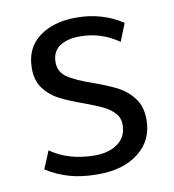

<svg xmlns="http://www.w3.org/2000/svg" viewBox="-69 -613 626 692"><g transform="rotate(-10 244.0 -267.0)"><path d="M47 -33 74 -98Q141 -51 236 -51Q288 -51 320.5 -75Q353 -99 353 -143Q353 -168 337 -185.5Q321 -203 297.5 -214.5Q274 -226 231 -242Q178 -261 145 -277.5Q112 -294 89 -323.5Q66 -353 66 -399Q66 -473 118.5 -512.5Q171 -552 254 -552Q350 -552 424 -503L398 -438Q334 -483 256 -483Q210 -483 182 -464Q154 -445 154 -406Q154 -370 184 -350Q214 -330 275 -309Q328 -290 361 -273Q394 -256 417.5 -225Q441 -194 441 -146Q441 -71 385 -26.5Q329 18 236 18Q176 18 131 5Q86 -8 47 -33Z"/></g></svg>

Font: Martel Sans
Style: Regular
Weight: 400
Designer: Dan Reynolds and Mathieu Réguer
Foundry: Dan Reynolds and Mathieu Réguer
Version: Version 1.002; ttfautohint (v1.1) -l 5 -r 5 -G 72 -x 0 -D la